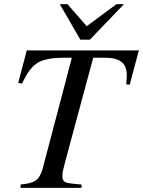

<svg xmlns="http://www.w3.org/2000/svg" viewBox="-20 -905 689 925"><path d="M648.9 -662.1 605 -497.1 587.9 -499Q590.8 -524.4 590.8 -543.9Q590.8 -586.9 565.2 -606.9Q539.6 -627 484.9 -627H429.2L293 -122.1Q280.8 -75.7 280.8 -64Q280.8 -55.7 281 -51Q281.2 -46.4 283 -41.3Q284.7 -36.1 286.6 -33.4Q288.6 -30.8 294.2 -27.8Q299.8 -24.9 304.9 -23.9Q310.1 -22.9 321.5 -21.2Q333 -19.5 343.5 -18.6Q354 -17.6 373 -16.1V0H79.1V-16.1Q129.4 -20 151.6 -35.4Q173.8 -50.8 185.1 -90.8L326.2 -627Q285.6 -627.4 258.5 -626.2Q231.4 -625 207.5 -619.6Q183.6 -614.3 168.2 -606.4Q152.8 -598.6 137.7 -583.5Q122.6 -568.4 111.3 -549.6Q100.1 -530.8 85.9 -502L67.9 -505.9L108.9 -662.1ZM577.1 -884.8 413.1 -713.9H367.2L268.1 -884.8H305.2L397.9 -778.8L541 -884.8Z"/></svg>

Font: Accordance
Style: Italic
Weight: 400
Italic angle: -11°
Version: Version 1.2 (build January 31, 2020) Miklal Software Solutio